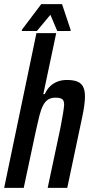

<svg xmlns="http://www.w3.org/2000/svg" viewBox="-25 -902 434 922"><path d="M-5 0 150 -743H245L183 -450H190Q201 -474 216.5 -488.5Q232 -503 252 -510.5Q272 -518 296 -518Q328 -518 347 -510Q366 -502 374.5 -484.5Q383 -467 383 -438Q383 -420 379.5 -394Q376 -368 369 -336L298 0H204L266 -292Q274 -334 278 -359Q282 -384 283 -399Q283 -420 273 -426.5Q263 -433 241 -433Q220 -433 206 -424Q192 -415 182 -396Q172 -377 164.5 -347.5Q157 -318 148 -277L89 0ZM80 -753V-759L173 -882H273L314 -759V-753H250L217 -831L152 -753Z"/></svg>

Font: Saira ExtraCondensed SemiBold
Style: Italic
Weight: 600
Width: 2
Italic angle: -12°
Designer: Hector Gatti with collaboration of the Omnibus-Type team
Foundry: Omnibus-Type
Version: Version 1.101